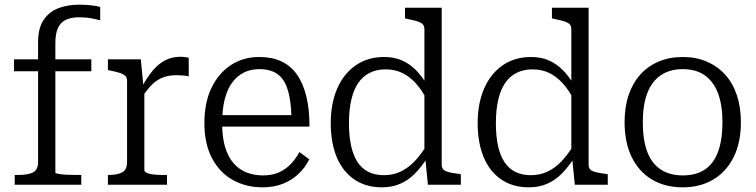

<svg xmlns="http://www.w3.org/2000/svg" viewBox="-20 -791 3237 822"><path d="M40 -537H371V-486H40ZM409 -761V-704Q395 -708 371.5 -712.5Q348 -717 319 -717Q286 -717 263.5 -707Q241 -697 229 -673Q217 -649 217 -606V-52Q217 -49 230.5 -46.5Q244 -44 264.5 -43Q285 -42 305 -42H328V0H43V-42H60Q100 -42 121.5 -53Q143 -64 143 -97V-610Q143 -672 167.5 -707Q192 -742 231.5 -756.5Q271 -771 319 -771Q348 -771 373 -768Q398 -765 409 -761Z M788 -543V-464Q781 -466 772 -467Q763 -468 753.5 -468.5Q744 -469 735 -469Q709 -469 688.5 -463Q668 -457 650.5 -445Q633 -433 617 -414Q601 -395 584 -368L583 -411Q607 -456 632 -486.5Q657 -517 686.5 -532.5Q716 -548 752 -548Q763 -548 773.5 -546.5Q784 -545 788 -543ZM442 0V-42H446Q482 -42 503 -53Q524 -64 524 -97V-444Q524 -459 516 -466.5Q508 -474 492 -479Q476 -484 452 -489L442 -491V-537H583L595 -410L598 -412V-63Q598 -55 610.5 -50Q623 -45 641 -43.5Q659 -42 674 -42H695V0Z M931 -263Q931 -203 944 -160.5Q957 -118 980.5 -91.5Q1004 -65 1036 -52.5Q1068 -40 1106 -40Q1147 -40 1176.5 -54Q1206 -68 1227 -91Q1248 -114 1262 -140L1304 -109Q1287 -74 1258 -46.5Q1229 -19 1190.5 -4Q1152 11 1104 11Q1034 11 977.5 -20Q921 -51 888 -113Q855 -175 855 -264Q855 -351 885 -414Q915 -477 968 -512Q1021 -547 1090 -547Q1144 -547 1184 -528.5Q1224 -510 1250.5 -473Q1277 -436 1291 -380.5Q1305 -325 1305 -249H911V-298H1251L1228 -279Q1227 -339 1218.5 -380.5Q1210 -422 1193.5 -447Q1177 -472 1151.5 -483.5Q1126 -495 1090 -495Q1053 -495 1024 -480.5Q995 -466 974 -437.5Q953 -409 942 -365.5Q931 -322 931 -263Z M1871 -86Q1871 -64 1892 -57Q1913 -50 1948 -46L1953 -45V0H1812L1800 -120L1797 -124V-665Q1797 -680 1789.5 -687.5Q1782 -695 1765.5 -700Q1749 -705 1724 -710L1714 -712V-758H1871ZM1625 -547Q1667 -547 1700.5 -532.5Q1734 -518 1762 -489.5Q1790 -461 1813 -419L1809 -361Q1787 -405 1760 -434.5Q1733 -464 1701.5 -479Q1670 -494 1631 -494Q1592 -494 1562.5 -479Q1533 -464 1513.5 -435.5Q1494 -407 1484 -363.5Q1474 -320 1474 -264Q1474 -209 1483 -167.5Q1492 -126 1510.5 -97.5Q1529 -69 1557.5 -55Q1586 -41 1624 -41Q1663 -41 1695.5 -56.5Q1728 -72 1756 -101.5Q1784 -131 1810 -175L1812 -120Q1786 -78 1757 -48.5Q1728 -19 1693 -4Q1658 11 1615 11Q1546 11 1496.5 -23Q1447 -57 1421.5 -118.5Q1396 -180 1396 -264Q1396 -348 1423.5 -411.5Q1451 -475 1502.5 -511Q1554 -547 1625 -547Z M2500 -86Q2500 -64 2521 -57Q2542 -50 2577 -46L2582 -45V0H2441L2429 -120L2426 -124V-665Q2426 -680 2418.5 -687.5Q2411 -695 2394.5 -700Q2378 -705 2353 -710L2343 -712V-758H2500ZM2254 -547Q2296 -547 2329.5 -532.5Q2363 -518 2391 -489.5Q2419 -461 2442 -419L2438 -361Q2416 -405 2389 -434.5Q2362 -464 2330.5 -479Q2299 -494 2260 -494Q2221 -494 2191.5 -479Q2162 -464 2142.5 -435.5Q2123 -407 2113 -363.5Q2103 -320 2103 -264Q2103 -209 2112 -167.5Q2121 -126 2139.5 -97.5Q2158 -69 2186.5 -55Q2215 -41 2253 -41Q2292 -41 2324.5 -56.5Q2357 -72 2385 -101.5Q2413 -131 2439 -175L2441 -120Q2415 -78 2386 -48.5Q2357 -19 2322 -4Q2287 11 2244 11Q2175 11 2125.5 -23Q2076 -57 2050.5 -118.5Q2025 -180 2025 -264Q2025 -348 2052.5 -411.5Q2080 -475 2131.5 -511Q2183 -547 2254 -547Z M3152 -268Q3152 -181 3121 -118.5Q3090 -56 3034 -22.5Q2978 11 2903 11Q2827 11 2771 -22.5Q2715 -56 2684.5 -118.5Q2654 -181 2654 -268Q2654 -333 2671.5 -384.5Q2689 -436 2721.5 -472Q2754 -508 2800 -527.5Q2846 -547 2903 -547Q2960 -547 3005.5 -527.5Q3051 -508 3084 -472Q3117 -436 3134.5 -384Q3152 -332 3152 -268ZM2732 -268Q2732 -192 2751 -141.5Q2770 -91 2808.5 -65.5Q2847 -40 2903 -40Q2960 -40 2997.5 -65Q3035 -90 3054 -141Q3073 -192 3073 -268Q3073 -341 3054 -391.5Q3035 -442 2997.5 -468.5Q2960 -495 2903 -495Q2847 -495 2808.5 -468.5Q2770 -442 2751 -391.5Q2732 -341 2732 -268Z"/></svg>

Font: Roboto Serif SemiCondensed Light
Style: Regular
Weight: 300
Width: 4
Designer: Greg Gazdowicz
Foundry: Commercial Type
Version: Version 1.007